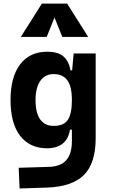

<svg xmlns="http://www.w3.org/2000/svg" viewBox="-20 -815 626 1068"><path d="M88.9 233.4 84 118.2 250 113.3Q318.4 111.3 349.1 75.4Q379.9 39.6 379.9 -30.3V-408.2L389.6 -517.6H512.2V-45.9Q512.2 92.3 447.3 158Q382.3 223.6 240.2 228.5ZM241.7 9.8Q145.5 9.8 92 -59.6Q38.6 -128.9 38.6 -258.3Q38.6 -386.7 92 -457Q145.5 -527.3 242.7 -527.3Q301.8 -527.3 332.3 -501.7Q362.8 -476.1 372.1 -423.8H410.2L379.9 -258.3Q379.9 -333.5 354.7 -368.2Q329.6 -402.8 278.8 -402.8Q230.5 -402.8 204.1 -365Q177.7 -327.1 177.7 -258.3Q177.7 -187 203.4 -150.9Q229 -114.7 278.8 -114.7Q335.4 -114.7 357.7 -148.9Q379.9 -183.1 379.9 -258.3L415 -93.8H369.1Q361.3 -42 328.6 -16.1Q295.9 9.8 241.7 9.8ZM95.7 -609.4 212.9 -794.9H353.5L470.7 -609.4H326.7L278.3 -729.5H288.1L239.7 -609.4Z"/></svg>

Font: Cascadia Mono PL
Style: Regular
Weight: 400
Monospace: yes
Designer: Aaron Bell
Foundry: Saja Typeworks
Version: Version 2102.003